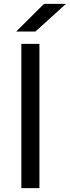

<svg xmlns="http://www.w3.org/2000/svg" viewBox="-20 -978 363 998"><path d="M91 -750H185V0H91ZM209 -958H323L164 -814H64Z"/></svg>

Font: Unbounded Light
Style: Regular
Weight: 300
Designer: Luke Prowse, Jean-Baptiste Morizot, Fátima Lázaro, Florian Runge
Foundry: NaN
Version: Version 1.700